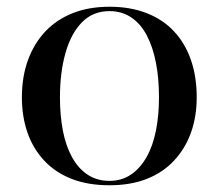

<svg xmlns="http://www.w3.org/2000/svg" viewBox="-20 -535 650 570"><path d="M305 -515Q367 -515 415.5 -496Q464 -477 497 -441.5Q530 -406 547 -356.5Q564 -307 564 -246Q564 -189 547 -141.5Q530 -94 497 -58.5Q464 -23 416 -4Q368 15 305 15Q241 15 192.5 -4Q144 -23 111 -58.5Q78 -94 61.5 -141.5Q45 -189 45 -246Q45 -307 63 -356.5Q81 -406 114.5 -441.5Q148 -477 196 -496Q244 -515 305 -515ZM305 -502Q256 -502 223.5 -469Q191 -436 174.5 -378Q158 -320 158 -246Q158 -193 166.5 -148Q175 -103 193.5 -69Q212 -35 240 -16.5Q268 2 305 2Q341 2 368.5 -16.5Q396 -35 415 -68.5Q434 -102 443 -147.5Q452 -193 452 -246Q452 -302 443 -348.5Q434 -395 416 -429.5Q398 -464 370 -483Q342 -502 305 -502Z"/></svg>

Font: Kalnia
Style: Regular
Weight: 400
Designer: Frida Medrano
Foundry: Frida Medrano
Version: Version 1.105